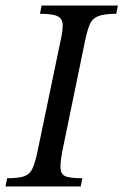

<svg xmlns="http://www.w3.org/2000/svg" viewBox="-33 -677 448 697"><path d="M260 0H-13L-7 -30Q34 -30 54.5 -37Q75 -44 85 -65.5Q95 -87 104 -131L186 -525Q195 -564 194.5 -586.5Q194 -609 176 -618Q158 -627 112 -627L118 -657H395L389 -627Q345 -627 323 -618Q301 -609 292 -586.5Q283 -564 275 -525L193 -127Q185 -84 187 -63Q189 -42 207.5 -36Q226 -30 266 -30Z"/></svg>

Font: STIX Two Text
Style: Italic
Weight: 400
Italic angle: -12°
Designer: Ross Mills, John Hudson & Paul Hanslow, Tiro Typeworks Ltd; with prior portions MicroPress Inc. and Coen Hoffman, Elsevi
Foundry: Tiro Typeworks Ltd
Version: Version 2.13 b171